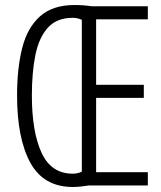

<svg xmlns="http://www.w3.org/2000/svg" viewBox="-20 -739 640 765"><path d="M270 6Q154 6 101 -90.5Q48 -187 48 -359Q48 -467 68.5 -548Q89 -629 139.5 -674Q190 -719 277 -719Q314 -719 345 -714H569V-662H363V-401H553V-349H363V-53H569V0H334Q319 2 303.5 4Q288 6 270 6ZM270 -47Q289 -47 306 -55V-660Q289 -668 270 -668Q206 -668 170.5 -628.5Q135 -589 121 -519.5Q107 -450 107 -359Q107 -214 145.5 -130.5Q184 -47 270 -47Z"/></svg>

Font: Noto Sans Mono Light
Style: Regular
Weight: 300
Designer: Monotype Design Team
Foundry: Monotype Imaging Inc.
Version: Version 2.014; ttfautohint (v1.8.4.7-5d5b)